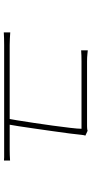

<svg xmlns="http://www.w3.org/2000/svg" viewBox="252 -780 495 1040"><g transform="rotate(90 500.0 -260.5)"><path d="M715 -475Q714 -471 712.5 -465.5Q711 -460 711 -455Q709 -431 703.5 -389.5Q698 -348 691 -298.5Q684 -249 677 -200.5Q670 -152 664 -112.5Q658 -73 654 -53H623Q626 -66 632 -104.5Q638 -143 646 -194.5Q654 -246 661 -298.5Q668 -351 673 -393Q678 -435 678 -454Q655 -454 614 -454Q573 -454 525 -454Q477 -454 431.5 -454Q386 -454 354 -454Q322 -454 314 -454Q294 -454 281.5 -453.5Q269 -453 253 -452V-488Q264 -487 273 -486Q282 -485 291.5 -484.5Q301 -484 313 -484Q321 -484 353 -484Q385 -484 429.5 -484Q474 -484 521 -484Q568 -484 606.5 -484Q645 -484 664 -484Q670 -484 675 -484.5Q680 -485 683.5 -485.5Q687 -486 689 -487ZM156 -68Q173 -67 189 -66Q205 -65 224 -65Q236 -65 277.5 -65Q319 -65 378.5 -65Q438 -65 503.5 -65Q569 -65 629 -65Q689 -65 732.5 -65Q776 -65 790 -65Q804 -65 821 -65.5Q838 -66 850 -67V-34Q842 -35 832 -35Q822 -35 812 -35Q802 -35 793 -35Q778 -35 734 -35Q690 -35 629.5 -35Q569 -35 503.5 -35Q438 -35 379 -35Q320 -35 278 -35Q236 -35 224 -35Q205 -35 189 -34.5Q173 -34 156 -33Z"/></g></svg>

Font: Noto Sans SC Thin Thin
Style: Regular
Weight: 250
Version: Version 2.004-H2;hotconv 1.0.118;makeotfexe 2.5.65603